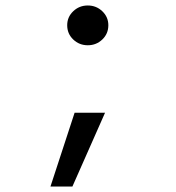

<svg xmlns="http://www.w3.org/2000/svg" viewBox="-20 -558 640 700"><path d="M300 -393Q269 -393 247 -414Q225 -435 225 -466Q225 -496 247 -517Q269 -538 300 -538Q331 -538 353 -517Q375 -496 375 -466Q375 -435 353 -414Q331 -393 300 -393ZM164 122 252 -147H363L244 122Z"/></svg>

Font: DM Mono
Style: Regular
Weight: 400
Designer: Colophon Foundry
Foundry: Colophon Foundry
Version: Version 1.000; ttfautohint (v1.8.2.53-6de2)